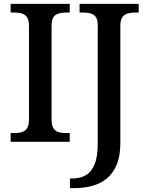

<svg xmlns="http://www.w3.org/2000/svg" viewBox="-20 -734 764 994"><path d="M35 0V-45H56Q77 -45 93.5 -50Q110 -55 120 -70Q130 -85 130 -115V-599Q130 -630 120 -644.5Q110 -659 93.5 -664Q77 -669 56 -669H35V-714H341V-669H320Q300 -669 283 -664Q266 -659 256.5 -644.5Q247 -630 247 -599V-115Q247 -85 256.5 -70Q266 -55 283 -50Q300 -45 320 -45H341V0ZM342 240V190H354Q394 190 423.5 173.5Q453 157 469.5 117Q486 77 486 7V-603Q486 -632 476 -646Q466 -660 449 -664.5Q432 -669 413 -669H392V-714H698V-669H677Q657 -669 640 -664Q623 -659 613 -644.5Q603 -630 603 -599V6Q603 74 584 119Q565 164 532.5 190.5Q500 217 456.5 228.5Q413 240 364 240Z"/></svg>

Font: Noto Serif Thai Medium
Style: Regular
Weight: 500
Version: Version 2.001